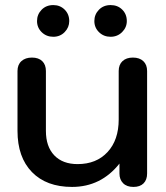

<svg xmlns="http://www.w3.org/2000/svg" viewBox="-20 -727 654 757"><path d="M49 -211V-447Q49 -472 64.5 -486Q80 -500 106 -500Q132 -500 146.5 -486Q161 -472 161 -447V-211Q161 -149 194 -114.5Q227 -80 286 -80Q360 -80 404 -127.5Q448 -175 448 -256V-447Q448 -472 463 -486Q478 -500 504 -500Q530 -500 545 -486Q560 -472 560 -447V-43Q560 -18 546 -4Q532 10 506 10Q480 10 465.5 -4.5Q451 -19 451 -43V-82Q378 10 264 10Q163 10 106 -48.5Q49 -107 49 -211ZM126 -644Q126 -670 144 -688.5Q162 -707 190 -707Q217 -707 235 -689Q253 -671 253 -644Q253 -619 235 -600.5Q217 -582 190 -582Q163 -582 144.5 -600Q126 -618 126 -644ZM352 -644Q352 -670 370 -688.5Q388 -707 416 -707Q444 -707 462 -689Q480 -671 480 -644Q480 -619 461.5 -600.5Q443 -582 416 -582Q389 -582 370.5 -600Q352 -618 352 -644Z"/></svg>

Font: Kodchasan SemiBold
Style: Regular
Weight: 600
Version: Version 1.000; ttfautohint (v1.6)